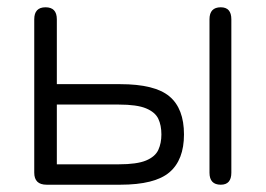

<svg xmlns="http://www.w3.org/2000/svg" viewBox="-20 -507 730 527"><path d="M108 0Q74 0 74 -33V-454Q74 -487 105 -487Q136 -487 136 -454V-276H310Q405 -276 445 -242.5Q485 -209 485 -138Q485 -68 445 -34Q405 0 310 0ZM136 -56H306Q356 -56 381 -66.5Q406 -77 414.5 -95.5Q423 -114 423 -138Q423 -163 414.5 -181Q406 -199 381 -209.5Q356 -220 306 -220H136ZM586 0Q555 0 555 -33V-454Q555 -487 586 -487Q615 -487 615 -454V-33Q615 0 586 0Z"/></svg>

Font: Shin Retro Maru Gothic Regular
Style: Regular
Weight: 400
Designer: Iose
Foundry: Typographish
Version: Version 1.002